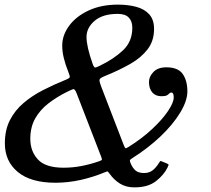

<svg xmlns="http://www.w3.org/2000/svg" viewBox="-20 -780 910 830"><path d="M678 -364Q652 -364 638 -380.8Q624 -397.5 624 -426Q624 -448.5 643.2 -468.8Q662.5 -489 699 -489Q750 -489 770 -460Q790 -431 790 -385Q790 -344.5 759.2 -293.5Q728.5 -242.5 674.5 -191Q620.5 -139.5 551.5 -96Q542.5 -90.5 541.5 -87.2Q540.5 -84 545 -73.5Q553.5 -53.5 566 -42.8Q578.5 -32 603 -32Q625 -32 640.2 -44Q655.5 -56 669.5 -79Q672 -83 673 -83.8Q674 -84.5 679 -82.5L701 -73.5Q709.5 -70 708.8 -66.8Q708 -63.5 704 -55.5Q689.5 -25 655 2.5Q620.5 30 561 30Q524.5 30 498.2 13.5Q472 -3 453 -30Q448 -37 446 -38.5Q444 -40 435 -36Q383.5 -14.5 328.8 -2.2Q274 10 220 10Q113 10 57 -36.5Q1 -83 1 -160Q1 -218 22.8 -260.5Q44.5 -303 81.5 -334.5Q118.5 -366 165.2 -390Q212 -414 261.5 -434Q280.5 -441.5 281.5 -446.5Q282.5 -451.5 275 -470Q262.5 -501.5 255.8 -529.2Q249 -557 249 -583Q249 -628 278.8 -668.5Q308.5 -709 362.8 -734.5Q417 -760 490 -760Q533.5 -760 569 -750.5Q604.5 -741 625.2 -718Q646 -695 646 -655Q646 -603 617.8 -566.5Q589.5 -530 542.8 -503.5Q496 -477 441 -454.5Q423 -447.5 416 -442.8Q409 -438 410.2 -429.8Q411.5 -421.5 418.5 -403L514.5 -154Q519.5 -141 522.2 -139.5Q525 -138 536 -145Q593.5 -181 637.5 -222Q681.5 -263 706.2 -299.8Q731 -336.5 731 -359Q731 -380 721 -380Q715 -380 711.8 -376Q708.5 -372 701.8 -368Q695 -364 678 -364ZM552 -660Q552 -688 536.8 -704Q521.5 -720 489 -720Q424 -720 389 -690Q354 -660 354 -620Q354 -579 380.5 -504Q386.5 -487.5 391.5 -488Q396.5 -488.5 411 -495.5Q471.5 -524.5 511.8 -562.5Q552 -600.5 552 -660ZM111 -180Q111 -126 144 -90.5Q177 -55 255 -55Q294.5 -55 333 -62.5Q371.5 -70 408.5 -83Q420 -87 420.5 -89.8Q421 -92.5 417 -103.5L311.5 -376Q303.5 -397 296 -394.5Q288.5 -392 270 -383Q225.5 -361 189.5 -333.2Q153.5 -305.5 132.2 -268Q111 -230.5 111 -180Z"/></svg>

Font: Besley*
Style: Italic
Weight: 400
Italic angle: -13°
Designer: Owen Earl
Foundry: indestructible type*
Version: Version 2.000; ttfautohint (v1.8.3)